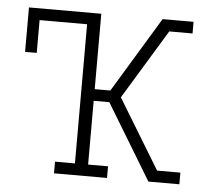

<svg xmlns="http://www.w3.org/2000/svg" viewBox="-44 -577 687 624"><g transform="rotate(5 300.0 -265.0)"><path d="M154 0V-38H219V-492H64V-385H26V-530H262V-284H313L462 -530H563V-492H487L349 -265L487 -38H563V0H462L313 -246H262V-38H327V0Z"/></g></svg>

Font: Iosevka Curly Slab XLtEx
Style: Regular
Weight: 200
Width: 7
Monospace: yes
Designer: Belleve Invis
Foundry: Belleve Invis
Version: Version 11.1.0; ttfautohint (v1.8.3)